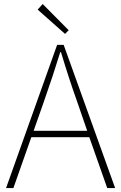

<svg xmlns="http://www.w3.org/2000/svg" viewBox="-20 -953 613 973"><path d="M328.1 -799.8 309.6 -781.2 170.9 -904.3 196.3 -932.6ZM150.4 -290H421.9L372.1 -434.6Q329.1 -554.7 289.1 -688.5H285.2Q250 -573.2 201.2 -434.6ZM523.4 0 432.6 -257.8H138.7L47.9 0H10.7L269.5 -725.6H302.7L563.5 0Z"/></svg>

Font: Gen Shin Gothic ExtraLight
Style: Regular
Weight: 100
Designer: [Source Han Sans]
Ryoko NISHIZUKA  (kana & ideographs); Paul D. Hunt (Latin, Greek & Cyrillic); Wenlong ZHANG  (bopomofo
Version: Version 1.002.20150607